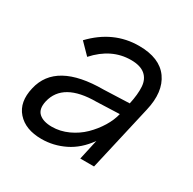

<svg xmlns="http://www.w3.org/2000/svg" viewBox="-119 -618 754 750"><g transform="rotate(30 257.5 -243.0)"><path d="M155.3 9.8Q82.5 9.8 45.7 -32Q8.8 -73.7 25.4 -143.6Q56.2 -278.8 270 -278.8L384.8 -283.2Q395 -329.6 392.8 -362.8Q390.6 -396 368.9 -414.3Q347.2 -432.6 305.2 -432.6Q217.3 -432.6 149.9 -357.4L103 -405.3Q189.5 -496.1 304.7 -496.1Q397.9 -496.1 437 -441.2Q476.1 -386.2 454.6 -294.9L387.2 0H325.2L345.2 -90.8Q308.1 -38.6 258.5 -14.4Q209 9.8 155.3 9.8ZM166.5 -51.8Q203.6 -51.8 239.3 -68.1Q274.9 -84.5 301.3 -110.4Q327.6 -136.2 346.4 -167Q365.2 -197.8 372.1 -227.5L269.5 -223.6Q119.6 -223.6 96.7 -126Q87.9 -87.4 107.7 -69.6Q127.4 -51.8 166.5 -51.8Z"/></g></svg>

Font: HK Grotesk Italic
Style: Regular
Weight: 400
Italic angle: -13°
Designer: Alfredo Marco Pradil and Stefan Peev
Foundry: Hanken Design Co.
Version: Version 1.000;PS 001.000;hotconv 1.0.88;makeotf.lib2.5.64775